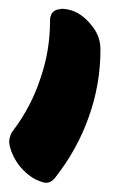

<svg xmlns="http://www.w3.org/2000/svg" viewBox="-40 -214 295 431"><path d="M2.9 157.2C15.6 172.9 29.3 184.6 45.9 191.4C52.7 194.3 58.6 196.3 63.5 196.3C71.3 196.3 78.1 192.4 84 184.6C116.2 143.6 141.6 98.6 159.2 48.8C176.8 0 185.5 -50.8 185.5 -102.5C185.5 -120.1 180.7 -136.7 169.9 -151.4C159.2 -166 147.5 -177.7 132.8 -185.5C124 -190.4 113.3 -193.4 100.6 -194.3C98.6 -194.3 96.7 -194.3 94.7 -193.4C80.1 -192.4 72.3 -183.6 72.3 -167C72.3 -123 65.4 -80.1 50.8 -38.1C37.1 3.9 16.6 43 -9.8 78.1C-15.6 85 -18.6 93.8 -19.5 103.5C-19.5 107.4 -18.6 111.3 -17.6 116.2C-13.7 130.9 -6.8 144.5 2.9 157.2Z"/></svg>

Font: ChillSide Comic
Style: Regular
Weight: 400
Designer: Koroletov, Abay Emes
Version: Version 1.000